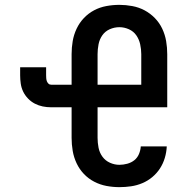

<svg xmlns="http://www.w3.org/2000/svg" viewBox="-20 -763 790 791"><path d="M472 8Q445 8 418.5 3Q392 -2 368 -14.5Q344 -27 325.5 -46.5Q307 -66 295.5 -90.5Q284 -115 279.5 -141.5Q275 -168 275 -195V-321H191Q173 -321 156 -324.5Q139 -328 123.5 -336Q108 -344 95.5 -357Q83 -370 75.5 -385.5Q68 -401 65.5 -418.5Q63 -436 63 -453V-486H170V-453Q170 -447 170.5 -440.5Q171 -434 173 -428.5Q175 -423 179.5 -418.5Q184 -414 191 -414H275V-540Q275 -567 279.5 -593.5Q284 -620 295.5 -644.5Q307 -669 325.5 -688.5Q344 -708 367.5 -720.5Q391 -733 418 -738Q445 -743 472 -743Q498 -743 525 -738Q552 -733 575.5 -720.5Q599 -708 618 -688.5Q637 -669 648.5 -644.5Q660 -620 664.5 -593.5Q669 -567 669 -540V-321H382V-195Q382 -175 386 -154.5Q390 -134 402 -117.5Q414 -101 433 -92.5Q452 -84 472 -84Q488 -84 504.5 -88.5Q521 -93 533.5 -103Q546 -113 552.5 -128.5Q559 -144 560 -160H667Q666 -136 659 -112.5Q652 -89 639 -69Q626 -49 607.5 -33.5Q589 -18 566.5 -8.5Q544 1 520 4.5Q496 8 472 8ZM382 -414H562V-540Q562 -560 557.5 -580.5Q553 -601 541.5 -617.5Q530 -634 511 -642.5Q492 -651 472 -651Q451 -651 432 -642.5Q413 -634 401.5 -617.5Q390 -601 386 -580.5Q382 -560 382 -540Z"/></svg>

Font: Iosevka Etoile Semibold
Style: Regular
Weight: 600
Designer: Belleve Invis
Foundry: Belleve Invis
Version: Version 22.1.2; ttfautohint (v1.8.4)